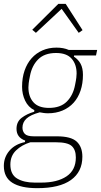

<svg xmlns="http://www.w3.org/2000/svg" viewBox="-35 -768 526 1000"><path d="M394 48Q394 127 334.5 169.5Q275 212 159 212Q74 212 29.5 184Q-15 156 -15 96Q-15 51 14 17Q43 -17 95 -28L96 -36Q51 -52 51 -97Q51 -134 78 -154.5Q105 -175 143 -186L144 -194Q112 -210 96 -243.5Q80 -277 80 -316Q80 -363 93 -400.5Q106 -438 129.5 -464.5Q153 -491 186 -505.5Q219 -520 259 -520Q296 -520 323 -508H471L465 -479H351L350 -473Q373 -458 385 -435.5Q397 -413 397 -378Q397 -333 384.5 -296Q372 -259 348.5 -233Q325 -207 291 -192.5Q257 -178 215 -178Q203 -178 193 -179.5Q183 -181 172 -183Q124 -170 103 -150.5Q82 -131 82 -103Q82 -84 94 -71Q106 -58 141 -58H261Q335 -58 364.5 -30.5Q394 -3 394 48ZM220 -206Q280 -206 313 -239Q346 -272 356 -326Q361 -350 362.5 -363.5Q364 -377 364 -385Q364 -433 338 -462.5Q312 -492 257 -492Q197 -492 164 -459Q131 -426 121 -372Q116 -348 114.5 -334.5Q113 -321 113 -313Q113 -265 139 -235.5Q165 -206 220 -206ZM360 52Q360 12 338.5 -7.5Q317 -27 256 -27H123Q78 -13 48.5 15.5Q19 44 19 89Q19 141 54.5 162Q90 183 145 183H181Q263 183 311.5 150.5Q360 118 360 52ZM307 -748 395 -611 375 -597 286 -722 152 -597 133 -613 269 -748Z"/></svg>

Font: IBM Plex Sans Cond ExtLt
Style: Italic
Weight: 200
Width: 3
Italic angle: -11°
Designer: Mike Abbink, Paul van der Laan, Pieter van Rosmalen
Foundry: Bold Monday
Version: Version 1.3